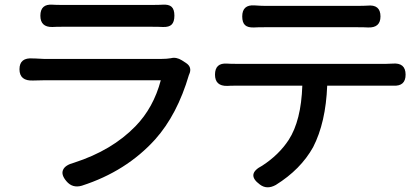

<svg xmlns="http://www.w3.org/2000/svg" viewBox="-20 -761 1778 818"><path d="M263 11Q239 -17 249 -38Q258 -58 296 -68Q457 -120 557 -223Q634 -302 665 -419H167Q139 -419 122 -418Q63 -415 63 -466Q63 -517 121 -512Q123 -512 127 -512Q155 -510 167 -510H417H668Q690 -510 708 -513Q731 -519 755 -504L772 -493Q800 -475 786 -444Q785 -443 785 -442Q735 -272 641 -167Q518 -31 329 30Q289 42 263 11ZM152 -694Q152 -745 204 -741Q218 -740 245 -740H436H627Q657 -740 672 -741Q699 -743 711 -732Q723 -721 723 -694.5Q723 -668 711.5 -656.5Q700 -645 674 -646Q658 -647 626 -647H245Q218 -647 203 -646Q152 -645 152 -694Z M1087 25Q1027 -19 1097 -55Q1168 -101 1210 -165Q1263 -247 1268 -396H985Q960 -396 948 -395Q896 -394 896 -443Q896 -494 948 -490Q961 -489 985 -489H1305H1626Q1642 -489 1652 -490Q1708 -495 1708 -443Q1708 -393 1656 -396Q1641 -396 1626 -396H1374Q1368 -239 1314 -134Q1261 -39 1155 27Q1117 48 1087 25ZM1548 -644Q1532 -645 1503 -645H1108Q1077 -645 1062 -644Q1036 -643 1024 -654Q1012 -665 1012 -691Q1012 -742 1065 -738Q1093 -736 1108 -736H1305H1503Q1530 -736 1545 -737Q1601 -743 1601 -691Q1601 -642 1548 -644Z"/></svg>

Font: GenSenRounded TW M
Style: Regular
Weight: 500
Version: Version 1.501;PS 1;hotconv 16.6.51;makeotf.lib2.5.65220